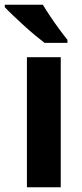

<svg xmlns="http://www.w3.org/2000/svg" viewBox="-43 -786 346 806"><path d="M212 0H70V-546H212ZM137 -766Q150 -744 168.5 -716.5Q187 -689 206.5 -662.5Q226 -636 240 -619V-606H144Q127 -619 103.5 -638.5Q80 -658 56 -680Q32 -702 11 -722Q-10 -742 -23 -756V-766Z"/></svg>

Font: Noto Sans SemiCondensed
Style: Bold
Weight: 700
Width: 4
Designer: Monotype Design Team
Foundry: Monotype Imaging Inc.
Version: Version 2.013; ttfautohint (v1.8.4.7-5d5b)